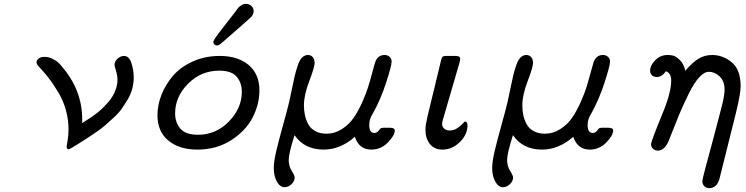

<svg xmlns="http://www.w3.org/2000/svg" viewBox="-20 -767 3855 992"><path d="M168.9 -445.8Q168.9 -455.6 179.4 -464.4Q189.9 -473.1 210 -473.1Q221.2 -473.1 231.7 -470.5Q242.2 -467.8 250.5 -463.4Q258.8 -459 266.4 -454.6Q273.9 -450.2 280 -444.6Q286.1 -439 290 -435.1Q293.9 -431.2 296.9 -426.8L299.8 -422.9Q404.8 -301.8 404.8 -149.9V-130.9L419.9 -141.1Q436 -150.9 446 -157.5Q456.1 -164.1 475.1 -178.5Q494.1 -192.9 507.1 -205.3Q520 -217.8 536.6 -236.3Q553.2 -254.9 563.2 -272.5Q573.2 -290 580.1 -311.5Q586.9 -333 586.9 -355Q586.9 -377 579.3 -401.4Q571.8 -425.8 571.8 -431.2Q571.8 -451.2 587.9 -464.6Q604 -478 620.1 -478Q647 -478 658.9 -441.4Q670.9 -404.8 670.9 -366.2Q670.9 -337.4 663.3 -308.6Q655.8 -279.8 639.9 -253.4Q624 -227.1 608.4 -204.6Q592.8 -182.1 565.9 -158Q539.1 -133.8 522 -118.4Q504.9 -103 472.9 -81.5Q440.9 -60.1 428 -51.5Q415 -43 384.5 -23.9Q354 -4.9 350.1 -2.9Q337.9 3.9 334 3.9Q324.2 3.9 324.2 -9.8Q324.2 -11.7 329.1 -39.8Q334 -67.9 334 -99.1Q334 -148.9 320.6 -197.5Q307.1 -246.1 284.2 -284.7Q261.2 -323.2 242.2 -349.6Q223.1 -376 200.7 -400.9Q178.2 -425.8 175.8 -428.2Q168.9 -437 168.9 -445.8Z M793.5 -171.9Q793.5 -223.6 814 -276.4Q834.5 -329.1 873 -374.5Q911.6 -419.9 975.1 -449Q1038.6 -478 1115.7 -478Q1208.5 -478 1264.4 -431.4Q1320.3 -384.8 1320.3 -299.8Q1320.3 -228 1284.9 -159.4Q1249.5 -90.8 1174.1 -42.5Q1098.6 5.9 999.5 5.9Q906.7 5.9 850.1 -40.5Q793.5 -86.9 793.5 -171.9ZM884.8 -181.2Q884.8 -134.3 911.6 -102.5Q938.5 -70.8 1003.4 -70.8Q1096.2 -70.8 1162.8 -139.4Q1229.5 -208 1229.5 -293Q1229.5 -338.9 1203.1 -370.4Q1176.8 -401.9 1112.8 -401.9Q1018.6 -401.9 951.7 -334.5Q884.8 -267.1 884.8 -181.2ZM1082.5 -549.8Q1082.5 -556.6 1093.5 -572.8Q1104.5 -588.9 1147.5 -644Q1175.3 -680.2 1193.4 -703.1Q1194.3 -704.1 1198.5 -710Q1202.6 -715.8 1204.6 -718.5Q1206.5 -721.2 1210.9 -726.6Q1215.3 -731.9 1219.5 -734.4Q1223.6 -736.8 1228.5 -740.5Q1233.4 -744.1 1239 -745.6Q1244.6 -747.1 1250.5 -747.1Q1266.6 -747.1 1278.6 -736.6Q1290.5 -726.1 1290.5 -709Q1290.5 -692.9 1278.1 -679.9Q1265.6 -667 1189.5 -601.1Q1147.5 -564.9 1120.6 -541Q1109.4 -532.2 1100.6 -532.2Q1092.8 -532.2 1087.6 -537.1Q1082.5 -542 1082.5 -549.8Z M1394.5 101.1Q1394.5 67.9 1407.5 12.9Q1420.4 -42 1442.4 -120.6Q1464.4 -199.2 1473.6 -238.8Q1479.5 -262.7 1488.5 -308.3Q1497.6 -354 1503.4 -377.9Q1509.3 -401.9 1518.8 -429.9Q1528.3 -458 1541.5 -470.5Q1554.7 -482.9 1571.3 -482.9Q1586.4 -482.9 1595.9 -471.9Q1605.5 -460.9 1605.5 -441.9Q1605.5 -419.9 1577.9 -347.9Q1550.3 -275.9 1550.3 -223.1Q1550.3 -196.3 1555.4 -172.1Q1560.5 -147.9 1572.5 -125.5Q1584.5 -103 1608.9 -89.6Q1633.3 -76.2 1667.5 -76.2Q1709.5 -76.2 1746.6 -100.1Q1783.7 -124 1807.1 -158Q1830.6 -191.9 1851.6 -239Q1872.6 -286.1 1883.5 -322Q1894.5 -357.9 1905 -397.9Q1915.5 -438 1918.5 -445.8Q1931.6 -482.9 1967.3 -482.9Q1982.4 -482.9 1992.9 -473.4Q2003.4 -463.9 2003.4 -449.2Q2003.4 -427.2 1974.9 -339.6Q1946.3 -252 1906.7 -181.2Q1887.7 -152.3 1887.7 -122.1Q1887.7 -80.1 1913.6 -80.1Q1927.7 -80.1 1937.5 -92.8Q1940.4 -96.7 1942.4 -99.4Q1944.3 -102.1 1946 -103.5Q1947.8 -105 1950.7 -105.5Q1953.6 -106 1955.1 -106.4Q1956.5 -106.9 1961.9 -106.9Q1967.3 -106.9 1971.7 -106.9H1995.6Q2019.5 -106.9 2019.5 -92.8Q2019.5 -66.9 1983.6 -30.5Q1947.8 5.9 1898.4 5.9Q1835.4 5.9 1813.5 -60.1Q1738.3 5.9 1652.3 5.9Q1553.2 5.9 1502.4 -67.9H1501.5Q1471.7 26.4 1471.7 59.1Q1471.7 91.3 1487.1 115.7Q1502.4 140.1 1502.4 149.9Q1502.4 168.9 1486.1 184.6Q1469.7 200.2 1450.7 200.2Q1426.8 200.2 1410.6 171.6Q1394.5 143.1 1394.5 101.1Z M2178.2 -97.2Q2178.2 -120.1 2187.5 -160.2L2258.3 -453.1Q2260.3 -460.9 2260.7 -462.9Q2261.2 -464.8 2263.7 -469.5Q2266.1 -474.1 2270.8 -476.1Q2275.4 -478 2282.2 -478H2333.5Q2357.4 -478 2357.4 -464.8Q2357.4 -458 2354.5 -444.8L2268.1 -147.9Q2264.2 -133.8 2264.2 -127Q2264.2 -111.8 2275.1 -102.3Q2286.1 -92.8 2303.2 -92.8Q2323.2 -92.8 2340.3 -103.3Q2357.4 -113.8 2367.9 -125.5Q2378.4 -137.2 2380.4 -138.2Q2386.2 -140.1 2390.9 -135Q2395.5 -129.9 2395.5 -119.1Q2395.5 -72.3 2356 -33.2Q2316.4 5.9 2266.1 5.9Q2224.1 5.9 2201.2 -22.7Q2178.2 -51.3 2178.2 -97.2Z M2522.9 101.1Q2522.9 67.9 2535.9 12.9Q2548.8 -42 2570.8 -120.6Q2592.8 -199.2 2602.1 -238.8Q2607.9 -262.7 2616.9 -308.3Q2626 -354 2631.8 -377.9Q2637.7 -401.9 2647.2 -429.9Q2656.7 -458 2669.9 -470.5Q2683.1 -482.9 2699.7 -482.9Q2714.8 -482.9 2724.4 -471.9Q2733.9 -460.9 2733.9 -441.9Q2733.9 -419.9 2706.3 -347.9Q2678.7 -275.9 2678.7 -223.1Q2678.7 -196.3 2683.8 -172.1Q2689 -147.9 2700.9 -125.5Q2712.9 -103 2737.3 -89.6Q2761.7 -76.2 2795.9 -76.2Q2837.9 -76.2 2875 -100.1Q2912.1 -124 2935.5 -158Q2959 -191.9 2980 -239Q3001 -286.1 3012 -322Q3022.9 -357.9 3033.4 -397.9Q3043.9 -438 3046.9 -445.8Q3060.1 -482.9 3095.7 -482.9Q3110.8 -482.9 3121.3 -473.4Q3131.8 -463.9 3131.8 -449.2Q3131.8 -427.2 3103.3 -339.6Q3074.7 -252 3035.2 -181.2Q3016.1 -152.3 3016.1 -122.1Q3016.1 -80.1 3042 -80.1Q3056.2 -80.1 3065.9 -92.8Q3068.8 -96.7 3070.8 -99.4Q3072.8 -102.1 3074.5 -103.5Q3076.2 -105 3079.1 -105.5Q3082 -106 3083.5 -106.4Q3085 -106.9 3090.3 -106.9Q3095.7 -106.9 3100.1 -106.9H3124Q3147.9 -106.9 3147.9 -92.8Q3147.9 -66.9 3112.1 -30.5Q3076.2 5.9 3026.9 5.9Q2963.9 5.9 2941.9 -60.1Q2866.7 5.9 2780.8 5.9Q2681.6 5.9 2630.9 -67.9H2629.9Q2600.1 26.4 2600.1 59.1Q2600.1 91.3 2615.5 115.7Q2630.9 140.1 2630.9 149.9Q2630.9 168.9 2614.5 184.6Q2598.1 200.2 2579.1 200.2Q2555.2 200.2 2539.1 171.6Q2522.9 143.1 2522.9 101.1Z M3338.9 -401.9Q3338.9 -428.7 3365.2 -455.8Q3391.6 -482.9 3429.7 -482.9Q3444.8 -482.9 3458.7 -479.5Q3472.7 -476.1 3493.2 -456.1Q3513.7 -436 3520.5 -400.9Q3555.7 -442.9 3587.6 -462.9Q3619.6 -482.9 3659.7 -482.9Q3714.8 -482.9 3760.7 -445.1Q3806.6 -407.2 3806.6 -320.8Q3806.6 -282.7 3782.7 -185.1L3697.8 154.8Q3684.6 204.6 3644.5 205.1Q3629.4 205.1 3619.1 195.1Q3608.9 185.1 3608.9 169.9Q3608.9 165 3612.3 149.4Q3615.7 133.8 3624.8 100.3Q3633.8 66.9 3644.3 27.8Q3654.8 -11.2 3673.3 -80.6Q3691.9 -149.9 3709.5 -219.2Q3723.6 -273.4 3723.6 -303.2Q3723.6 -348.1 3698.2 -372.1Q3672.9 -396 3642.6 -396Q3618.7 -396 3592.8 -367.9Q3566.9 -339.8 3538.3 -282.5Q3509.8 -225.1 3488.3 -173.1Q3466.8 -121.1 3434.6 -39.1Q3413.6 10.7 3378.9 11.2Q3364.7 11.2 3354.2 1.7Q3343.8 -7.8 3343.8 -22Q3343.8 -36.1 3399.9 -172.9Q3447.8 -286.6 3447.8 -350.1Q3447.8 -390.1 3419.9 -398.9Q3400.9 -369.1 3373.5 -369.1Q3358.4 -369.1 3348.6 -377.9Q3338.9 -386.7 3338.9 -401.9Z"/></svg>

Font: CMU Concrete
Style: BoldItalic
Weight: 700
Italic angle: -14.04°
Version: Version 0.7.0